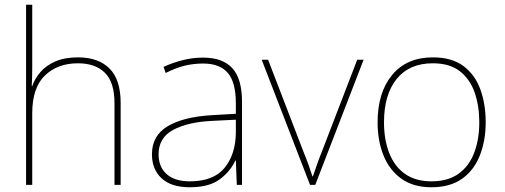

<svg xmlns="http://www.w3.org/2000/svg" viewBox="-20 -780 2129 810"><path d="M116 -496Q116 -474 115.5 -456.5Q115 -439 114 -417H116Q127 -449 151 -476.5Q175 -504 214 -521Q253 -538 309 -538Q395 -538 442 -491Q489 -444 489 -346V0H463V-345Q463 -433 422.5 -473Q382 -513 309 -513Q223 -513 169.5 -461.5Q116 -410 116 -302V0H90V-760H116Z M837 -537Q919 -537 960 -492.5Q1001 -448 1001 -350V0H979L975 -103H973Q952 -57 907 -23.5Q862 10 781 10Q702 10 661.5 -28Q621 -66 621 -129Q621 -208 687.5 -247.5Q754 -287 872 -294L975 -300V-343Q975 -433 941 -472.5Q907 -512 837 -512Q797 -512 759.5 -503Q722 -494 679 -472L670 -498Q710 -516 751.5 -526.5Q793 -537 837 -537ZM874 -270Q772 -265 710.5 -232Q649 -199 649 -129Q649 -76 683 -45.5Q717 -15 781 -15Q881 -15 927.5 -72Q974 -129 975 -220V-275Z M1288 0 1084 -528H1111L1261 -138Q1274 -106 1282 -83.5Q1290 -61 1298 -36H1300Q1309 -61 1316.5 -83.5Q1324 -106 1337 -138L1487 -528H1514L1310 0Z M2029 -264Q2029 -187 2004.5 -124.5Q1980 -62 1929.5 -26Q1879 10 1800 10Q1724 10 1673.5 -26Q1623 -62 1598 -124Q1573 -186 1573 -264Q1573 -390 1634.5 -464Q1696 -538 1806 -538Q1886 -538 1935 -501.5Q1984 -465 2006.5 -403Q2029 -341 2029 -264ZM1600 -264Q1600 -191 1622 -134.5Q1644 -78 1688.5 -46.5Q1733 -15 1800 -15Q1870 -15 1914.5 -47Q1959 -79 1980.5 -135.5Q2002 -192 2002 -264Q2002 -333 1982.5 -389.5Q1963 -446 1920 -479.5Q1877 -513 1806 -513Q1707 -513 1653.5 -447Q1600 -381 1600 -264Z"/></svg>

Font: Noto Sans Sinhala UI Thin
Style: Regular
Weight: 100
Designer: Jelle Bosma - Monotype Design Team
Foundry: Monotype Imaging Inc.
Version: Version 2.006; ttfautohint (v1.8.4.7-5d5b)